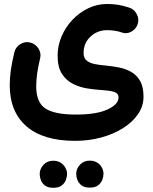

<svg xmlns="http://www.w3.org/2000/svg" viewBox="-20 -419 750 942"><path d="M27.8 -0.5Q27.8 -38.6 33.4 -76.7Q39.1 -114.7 50.3 -162.1Q56.6 -188 79.6 -202.4Q102.5 -216.8 127.9 -210.4Q153.8 -204.1 168.5 -181.4Q183.1 -158.7 176.8 -132.8Q167.5 -93.8 162.6 -60.3Q157.7 -26.9 157.7 4.9Q157.7 84 203.1 113.5Q248.5 143.1 352.1 143.1Q454.1 143.1 507.8 117.9Q561.5 92.8 561.5 59.6Q561.5 38.1 538.6 31.5Q515.6 24.9 481 22.9Q448.7 21 411.1 15.4Q373.5 9.8 339.8 -6.6Q306.2 -22.9 284.4 -55.9Q262.7 -88.9 262.7 -145.5Q262.7 -194.8 282 -240.2Q301.3 -285.6 335.2 -321.5Q369.1 -357.4 412.8 -378.4Q456.5 -399.4 504.9 -399.4Q536.1 -399.4 560.5 -395.3Q585 -391.1 613.3 -381.8Q637.7 -374.5 650.6 -350.3Q663.6 -326.2 655.8 -301.8Q648.4 -277.8 625.7 -264.4Q603 -251 578.6 -259.3Q562 -265.6 542.2 -268.3Q522.5 -271 505.4 -271Q458 -271 424.1 -239.5Q390.1 -208 390.1 -158.7Q390.1 -134.3 405.3 -121.8Q420.4 -109.4 445.6 -104.5Q470.7 -99.6 500.5 -97.2Q531.2 -94.2 563.2 -88.1Q595.2 -82 622.8 -66.7Q650.4 -51.3 667.2 -22.2Q684.1 6.8 684.1 55.7Q684.1 101.6 657.2 140.9Q630.4 180.2 583.5 209.7Q536.6 239.3 476.3 255.6Q416 272 348.6 272Q191.9 272 109.9 200.7Q27.8 129.4 27.8 -0.5ZM354 433.6Q354 408.7 372.6 388.9Q391.1 369.1 419.9 369.1Q440.4 369.1 455.1 377.7Q469.7 386.2 477.5 399.4Q487.8 414.6 487.8 434.1Q487.8 447.3 481.9 462.9Q476.1 478.5 461.7 490Q447.3 501.5 420.4 501.5Q393.6 501.5 379.2 489.7Q364.7 478 359.4 462.9Q354 449.2 354 433.6ZM174.8 434.6Q174.8 409.7 193.4 389.6Q211.9 369.6 240.7 369.6Q261.7 369.6 276.1 378.4Q290.5 387.2 298.3 399.9Q309.1 417 309.1 434.6Q309.1 447.8 303.2 463.6Q297.4 479.5 282.7 491Q268.1 502.4 241.7 502.4Q214.4 502.4 200 490.7Q185.5 479 180.2 463.9Q174.8 448.7 174.8 434.6Z"/></svg>

Font: Mikhak Bold
Style: Regular
Weight: 700
Designer: Amin Abedi
Version: Version 3.3